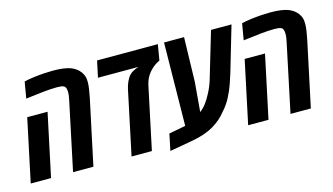

<svg xmlns="http://www.w3.org/2000/svg" viewBox="-85 -900 2064 1189"><g transform="rotate(-15 947.5 -305.5)"><path d="M265.1 0 355 -425.8Q358.9 -443.4 361.3 -458.3Q363.8 -473.1 363.8 -486.3Q363.8 -501.5 360.4 -512Q356.9 -522.5 348.6 -526.9Q341.3 -531.2 328.6 -532.5Q315.9 -533.7 302.7 -533.7Q267.6 -533.7 214.6 -528.3Q161.6 -522.9 103 -515.1L121.1 -620.1Q149.4 -627 182.9 -631.1Q216.3 -635.3 248.3 -637.5Q280.3 -639.6 305.2 -639.6Q346.2 -639.6 372.8 -635.7Q399.4 -631.8 417.5 -625.5Q431.6 -620.1 443.4 -613Q455.1 -606 464.8 -596.7Q478.5 -584 488 -565.2Q497.6 -546.4 497.6 -515.1Q497.6 -495.6 493.7 -470.2Q489.7 -444.8 483.9 -415.5L395.5 0ZM-6.3 0 79.1 -402.3H209.5L124 0Z M640.1 0 726.6 -408.7Q731 -430.7 741.7 -454.6Q752.4 -478.5 766.6 -493.2Q776.4 -502.9 790 -510.3Q803.7 -517.6 818.4 -522.5L825.7 -524.9H565.4L587.9 -629.9H977.5L960.4 -528.8Q952.6 -525.9 939.5 -518.1Q926.3 -510.3 911.1 -496.6Q890.1 -477.1 876 -453.9Q861.8 -430.7 854 -394.5L770.5 0Z M881.3 29.3 903.3 -77.1 990.2 -93.3Q1006.8 -96.7 1022.2 -99.9Q1037.6 -103 1058.6 -106L1009.3 -30.3L1017.1 -629.9H1145.5L1138.2 -345.7L1122.1 -155.8Q1144.5 -172.9 1162.4 -196.5Q1180.2 -220.2 1194.3 -248Q1204.1 -265.6 1213.4 -286.9Q1222.7 -308.1 1229.5 -330.6L1318.4 -629.9H1449.7L1365.2 -342.3Q1357.4 -316.4 1344.2 -277.8Q1331.1 -239.3 1309.8 -197.8Q1288.6 -156.2 1256.8 -121.6Q1220.7 -75.2 1166.3 -43.5Q1111.8 -11.7 1029.3 2.9Z M1659.2 0 1749 -425.8Q1752.9 -443.4 1755.4 -458.3Q1757.8 -473.1 1757.8 -486.3Q1757.8 -501.5 1754.4 -512Q1751 -522.5 1742.7 -526.9Q1735.4 -531.2 1722.7 -532.5Q1710 -533.7 1696.8 -533.7Q1661.6 -533.7 1608.6 -528.3Q1555.7 -522.9 1497.1 -515.1L1515.1 -620.1Q1543.5 -627 1576.9 -631.1Q1610.4 -635.3 1642.3 -637.5Q1674.3 -639.6 1699.2 -639.6Q1740.2 -639.6 1766.8 -635.7Q1793.5 -631.8 1811.5 -625.5Q1825.7 -620.1 1837.4 -613Q1849.1 -606 1858.9 -596.7Q1872.6 -584 1882.1 -565.2Q1891.6 -546.4 1891.6 -515.1Q1891.6 -495.6 1887.7 -470.2Q1883.8 -444.8 1877.9 -415.5L1789.6 0ZM1387.7 0 1473.1 -402.3H1603.5L1518.1 0Z"/></g></svg>

Font: Open Sans Condensed
Style: Italic
Weight: 400
Width: 3
Italic angle: -12°
Designer: Monotype Design Team
Foundry: Monotype Imaging Inc.
Version: Version 3.000